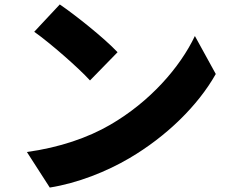

<svg xmlns="http://www.w3.org/2000/svg" viewBox="-20 -796 1040 864"><path d="M249 -776 134 -653C206 -602 332 -492 385 -434L509 -561C449 -625 318 -729 249 -776ZM101 -112 204 48C330 28 460 -24 562 -84C729 -182 871 -321 951 -463L857 -634C790 -493 655 -338 475 -234C377 -177 248 -132 101 -112Z"/></svg>

Font: ChiuKong Gothic MN Heavy
Style: Regular
Weight: 900
Designer: Ryoko NISHIZUKA 西塚涼子 (kana, bopomofo & ideographs); Paul D. Hunt (Latin, Greek & Cyrillic); Sandoll Communications 산돌커뮤니
Foundry: Adobe
Version: Version 1.300